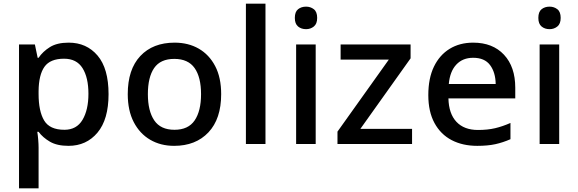

<svg xmlns="http://www.w3.org/2000/svg" viewBox="-20 -780 3132 1040"><path d="M352 -549Q449 -549 508.5 -479Q568 -409 568 -270Q568 -133 508 -61.5Q448 10 351 10Q289 10 250.5 -12.5Q212 -35 189 -66H182Q185 -48 187 -23.5Q189 1 189 20V240H83V-539H169L184 -467H189Q212 -501 250.5 -525Q289 -549 352 -549ZM327 -462Q252 -462 221 -418.5Q190 -375 189 -287V-271Q189 -178 219 -127.5Q249 -77 329 -77Q395 -77 427 -131Q459 -185 459 -272Q459 -360 427 -411Q395 -462 327 -462Z M1178 -270Q1178 -136 1109 -63Q1040 10 923 10Q850 10 793.5 -23Q737 -56 704.5 -118.5Q672 -181 672 -270Q672 -404 740 -476.5Q808 -549 926 -549Q1000 -549 1056.5 -516.5Q1113 -484 1145.5 -422Q1178 -360 1178 -270ZM781 -270Q781 -179 815.5 -128Q850 -77 925 -77Q1000 -77 1034.5 -128Q1069 -179 1069 -270Q1069 -362 1034 -411.5Q999 -461 924 -461Q849 -461 815 -411.5Q781 -362 781 -270Z M1418 0H1312V-760H1418Z M1638 -744Q1662 -744 1680 -730Q1698 -716 1698 -683Q1698 -651 1680 -636.5Q1662 -622 1638 -622Q1612 -622 1594.5 -636.5Q1577 -651 1577 -683Q1577 -716 1594.5 -730Q1612 -744 1638 -744ZM1690 -539V0H1584V-539Z M2212 0H1808V-67L2086 -457H1825V-539H2204V-464L1932 -82H2212Z M2543 -549Q2649 -549 2710 -483.5Q2771 -418 2771 -305V-247H2409Q2411 -164 2452.5 -120Q2494 -76 2569 -76Q2621 -76 2661.5 -85.5Q2702 -95 2745 -114V-26Q2704 -8 2663 1Q2622 10 2565 10Q2486 10 2426.5 -21Q2367 -52 2333.5 -113.5Q2300 -175 2300 -265Q2300 -356 2330.5 -419Q2361 -482 2415.5 -515.5Q2470 -549 2543 -549ZM2543 -467Q2486 -467 2451.5 -430Q2417 -393 2411 -325H2665Q2664 -388 2634.5 -427.5Q2605 -467 2543 -467Z M2957 -744Q2981 -744 2999 -730Q3017 -716 3017 -683Q3017 -651 2999 -636.5Q2981 -622 2957 -622Q2931 -622 2913.5 -636.5Q2896 -651 2896 -683Q2896 -716 2913.5 -730Q2931 -744 2957 -744ZM3009 -539V0H2903V-539Z"/></svg>

Font: Noto Sans Medium
Style: Regular
Weight: 500
Designer: Monotype Design Team
Foundry: Monotype Imaging Inc.
Version: Version 2.007